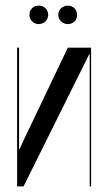

<svg xmlns="http://www.w3.org/2000/svg" viewBox="-20 -665 380 685"><path d="M85 -612C85 -594 99 -579 118 -579C137 -579 152 -594 152 -612C152 -631 137 -645 118 -645C99 -645 85 -631 85 -612ZM188 -612C188 -594 203 -579 222 -579C241 -579 255 -593 255 -612C255 -631 241 -645 222 -645C203 -645 188 -631 188 -612ZM222 -495 63 -162 50 -133H48V-495H41V0H64L298 -471H300V0H305V-495Z"/></svg>

Font: Moniqa SemBd Display
Style: Regular
Weight: 600
Designer: Rajesh Rajput
Foundry: Rajesh Rajput
Version: Version 1.000